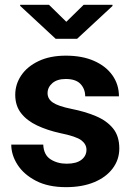

<svg xmlns="http://www.w3.org/2000/svg" viewBox="-20 -770 554 800"><path d="M340.3 -146Q340.3 -168.9 319.1 -185.3Q297.9 -201.7 231 -215.3Q177.2 -227.1 134.8 -247.1Q92.3 -267.1 67.9 -298.3Q43.5 -329.6 43.5 -375Q43.5 -418.9 68.6 -456.1Q93.8 -493.2 141.1 -515.6Q188.5 -538.1 254.4 -538.1Q322.8 -538.1 372.3 -516.1Q421.9 -494.1 448.7 -455.8Q475.6 -417.5 475.6 -368.7H335Q335 -399.4 315.4 -420.2Q295.9 -440.9 253.9 -440.9Q218.3 -440.9 198.2 -423.6Q178.2 -406.2 178.2 -381.8Q178.2 -357.9 200.2 -342.8Q222.2 -327.6 277.3 -316.4Q334.5 -305.2 379.6 -286.1Q424.8 -267.1 450.9 -235.1Q477.1 -203.1 477.1 -151.4Q477.1 -105 449.7 -68.4Q422.4 -31.7 372.6 -11Q322.8 9.8 254.9 9.8Q180.7 9.8 129.9 -16.6Q79.1 -43 53 -83.7Q26.9 -124.5 26.9 -167.5H160.2Q162.1 -124.5 190.7 -106.2Q219.2 -87.9 257.8 -87.9Q298.3 -87.9 319.3 -104.2Q340.3 -120.6 340.3 -146ZM184.1 -750 256.3 -679.2 328.6 -750H448.7V-745.1L301.3 -608.4H211.9L64 -745.6V-750Z"/></svg>

Font: Vazirmatn UI
Style: Bold
Weight: 700
Designer: Saber Rastikerdar
Foundry: Saber Rastikerdar
Version: Version 33.003